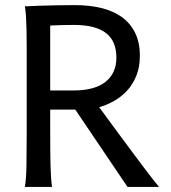

<svg xmlns="http://www.w3.org/2000/svg" viewBox="-20 -738 677 758"><path d="M178.2 -212.4Q178.2 -176.3 178.5 -144Q178.7 -111.8 179.4 -84.5Q180.2 -57.1 181.6 -35.6Q183.1 -14.2 185.5 0H78.1Q83.5 -29.3 84.5 -84.7Q85.4 -140.1 85.4 -212.4V-558.1Q85.4 -592.3 84.7 -621.8Q84 -651.4 82.5 -674.8Q81.1 -698.2 78.1 -712.9Q103.5 -713.9 134.3 -715.3Q160.6 -716.3 196.8 -717Q232.9 -717.8 275.9 -717.8Q333 -717.8 380.1 -706.3Q427.2 -694.8 460.9 -670.7Q494.6 -646.5 513.4 -608.4Q532.2 -570.3 532.2 -517.6Q532.2 -473.1 518.3 -439Q504.4 -404.8 481.7 -380.1Q459 -355.5 430.2 -339.4Q401.4 -323.2 371.6 -314.9Q386.2 -294.9 407.5 -265.9Q428.7 -236.8 452.9 -204.3Q477.1 -171.9 501.7 -138.4Q526.4 -105 547.9 -76.7Q569.3 -48.3 585.4 -27.8Q601.6 -7.3 607.9 0H483.4L277.3 -305.2H178.2ZM178.2 -380.9H271Q354 -380.9 396.7 -415Q439.5 -449.2 439.5 -510.3Q439.5 -541.5 429.9 -565.7Q420.4 -589.8 400.1 -606.2Q379.9 -622.6 347.9 -631.1Q315.9 -639.6 271 -639.6Q245.1 -639.6 221.4 -638.9Q197.8 -638.2 178.2 -637.2Z"/></svg>

Font: Andika CyrE
Style: Regular
Weight: 400
Designer: Victor Gaultney, Annie Olsen, Julie Remington, Don Collingsworth, Eric Hays, Becca Hirsbrunner
Foundry: SIL International
Version: Version 5.000